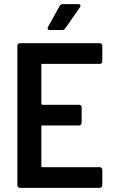

<svg xmlns="http://www.w3.org/2000/svg" viewBox="-20 -909 553 929"><path d="M463 -600H185Q180 -600 180 -595V-407Q180 -402 185 -402H363Q368 -402 371.5 -398.5Q375 -395 375 -390V-314Q375 -309 371.5 -305.5Q368 -302 363 -302H185Q180 -302 180 -297V-105Q180 -100 185 -100H463Q468 -100 471.5 -96.5Q475 -93 475 -88V-12Q475 -7 471.5 -3.5Q468 0 463 0H76Q71 0 67.5 -3.5Q64 -7 64 -12V-688Q64 -693 67.5 -696.5Q71 -700 76 -700H463Q468 -700 471.5 -696.5Q475 -693 475 -688V-612Q475 -607 471.5 -603.5Q468 -600 463 -600ZM212 -778 269 -881Q274 -889 284 -889H359Q366 -889 368.5 -884.5Q371 -880 367 -874L296 -772Q291 -764 282 -764H220Q213 -764 211 -768Q209 -772 212 -778Z"/></svg>

Font: Barlow Semi Condensed SemiBold
Style: Regular
Weight: 600
Width: 4
Designer: Jeremy Tribby
Foundry: Tribby Type
Version: Version 1.408